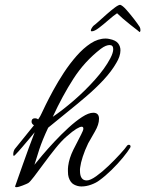

<svg xmlns="http://www.w3.org/2000/svg" viewBox="-20 -764 603 797"><path d="M558 -631Q560 -631 549 -639.5Q538 -648 522 -660.5Q506 -673 490.5 -686.5Q475 -700 466 -709Q451 -699 430.5 -681Q410 -663 391 -648.5Q372 -634 361 -634Q357 -634 357 -637Q357 -641 360.5 -647Q364 -653 368 -657Q375 -662 390 -675.5Q405 -689 423 -705Q441 -721 456.5 -732.5Q472 -744 479 -744Q489 -741 504.5 -723.5Q520 -706 535.5 -686Q551 -666 560 -652Q563 -646 563 -639Q563 -631 558 -631ZM48 13Q40 13 44 6Q46 0 54.5 -24Q63 -48 75 -82Q87 -116 100 -151.5Q113 -187 124 -215Q117 -206 102.5 -189Q88 -172 72 -153Q56 -134 42 -120Q39 -117 38 -117Q35 -117 35 -123Q35 -135 41 -145Q63 -173 83.5 -197.5Q104 -222 121 -244Q111 -250 111 -259Q111 -273 125 -273Q131 -273 134 -271Q135 -270 136 -270Q137 -270 138 -268Q143 -275 146.5 -281Q150 -287 153 -294Q157 -303 169.5 -328.5Q182 -354 201 -389Q220 -424 244.5 -461.5Q269 -499 297.5 -531.5Q326 -564 356.5 -584Q387 -604 419 -604Q423 -604 427 -603.5Q431 -603 435 -602Q460 -597 470 -584.5Q480 -572 480 -555Q480 -543 475.5 -529.5Q471 -516 463 -503Q443 -468 410 -432.5Q377 -397 336.5 -362.5Q296 -328 255.5 -295.5Q215 -263 180 -234Q156 -183 143 -143.5Q130 -104 123 -80Q134 -94 156 -120Q178 -146 206 -176Q234 -206 264 -233.5Q294 -261 321 -278.5Q348 -296 367 -296Q391 -296 391 -271Q391 -247 374 -218Q357 -189 346 -169Q332 -140 323.5 -113.5Q315 -87 313 -70Q312 -66 312 -62.5Q312 -59 312 -55Q312 -15 340 -15Q355 -15 380 -33Q405 -51 431 -76Q457 -101 478.5 -124.5Q500 -148 508 -160Q511 -163 515 -163Q519 -163 521 -160Q523 -157 521 -152Q511 -135 490 -109.5Q469 -84 443 -58.5Q417 -33 392 -15Q379 -5 358.5 2.5Q338 10 318 10Q302 10 287 2Q272 -6 265 -28Q262 -37 262 -53Q262 -58 262 -63.5Q262 -69 263 -75Q267 -107 284.5 -142.5Q302 -178 317 -206Q321 -214 323.5 -220Q326 -226 326 -230Q326 -238 319 -238Q312 -238 297 -229Q282 -220 257 -198Q235 -179 210.5 -148.5Q186 -118 162.5 -86Q139 -54 121.5 -31Q104 -8 97 -4Q92 -1 74 6Q56 13 48 13ZM199 -279Q239 -306 286 -346.5Q333 -387 374.5 -433.5Q416 -480 438 -522Q450 -545 450 -560Q450 -577 435 -577Q428 -577 419 -573.5Q410 -570 398 -561Q331 -509 285 -437.5Q239 -366 199 -279Z"/></svg>

Font: Allura
Style: Regular
Weight: 400
Designer: Robert E. Leuschke
Foundry: Robert E. Leuschke
Version: Version 1.110